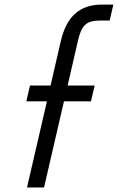

<svg xmlns="http://www.w3.org/2000/svg" viewBox="-20 -827 520 847"><path d="M187 -379.9H96.2L112.3 -449.7H203.1L248 -645Q267.6 -728.5 312.3 -767.6Q356.9 -806.6 427.7 -806.6H480L463.9 -736.3H422.9Q392.6 -736.3 374.3 -729.2Q356 -722.2 344.2 -703.4Q332.5 -684.6 324.2 -648.4L278.3 -449.7H397.5L381.3 -379.9H262.2L174.3 0H99.1Z"/></svg>

Font: Glacial Indifference
Style: Italic
Weight: 400
Designer: Alfredo Marco Pradil
Foundry: Alfredo Marco Pradil
Version: Version 1.312